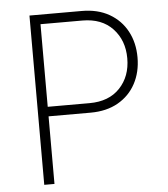

<svg xmlns="http://www.w3.org/2000/svg" viewBox="-52 -775 720 822"><g transform="rotate(-5 308.0 -364.0)"><path d="M105 0V-727.5H329.6Q398.4 -727.5 448 -699Q497.6 -670.4 523.9 -621.1Q550.3 -571.8 550.3 -508.8Q550.3 -445.8 523.9 -396.5Q497.6 -347.2 448 -318.8Q398.4 -290.5 329.6 -290.5H148.9V0ZM148.9 -331.5H328.6Q412.1 -331.5 459.2 -381.3Q506.3 -431.2 506.3 -508.8Q506.3 -585.9 459.2 -636.2Q412.1 -686.5 328.6 -686.5H148.9Z"/></g></svg>

Font: Inter Extra Light
Style: Regular
Weight: 200
Designer: Rasmus Andersson
Foundry: rsms
Version: Version 4.000;git-3c8e0fc